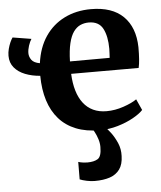

<svg xmlns="http://www.w3.org/2000/svg" viewBox="-56 -617 766 915"><g transform="rotate(-5 327.0 -159.0)"><path d="M405 11Q340 11 291.5 -8.5Q243 -28 210.8 -64.8Q178.5 -101.5 162 -153.8Q145.5 -206 145 -272Q105.5 -275 73.2 -287.8Q41 -300.5 21.8 -323.5Q2.5 -346.5 2.5 -380Q2.5 -396.5 6.8 -412.8Q11 -429 17.2 -443.2Q23.5 -457.5 29.5 -465.5L118.5 -451Q110.5 -439 104.2 -419.8Q98 -400.5 98 -384.5Q98 -367.5 108.8 -352.2Q119.5 -337 148.5 -332Q158.5 -406.5 194 -459Q229.5 -511.5 285.8 -539.5Q342 -567.5 413 -567.5Q514 -567.5 567.5 -515Q621 -462.5 623 -367Q623 -334 621.2 -310.2Q619.5 -286.5 615.5 -268.5H292.5Q294.5 -223.5 305 -188Q315.5 -152.5 334.8 -127.5Q354 -102.5 381.8 -89.5Q409.5 -76.5 445.5 -76.5Q486 -76.5 527 -90.5Q568 -104.5 590.5 -120.5L614.5 -67.5Q598.5 -50 566.2 -32Q534 -14 492 -1.5Q450 11 405 11ZM292 -328 482 -328.5Q482.5 -338.5 483.2 -349.8Q484 -361 484 -371.5Q484 -431.5 464.8 -468.2Q445.5 -505 397 -505Q375.5 -505 357 -496.8Q338.5 -488.5 324.2 -468.8Q310 -449 301.8 -414.8Q293.5 -380.5 292 -328ZM360.5 250Q343 250 322.5 245.8Q302 241.5 289 236L289.5 152.5Q300 156 312.8 157.5Q325.5 159 332 159Q365 159 383 147.5Q401 136 401 90.5Q401 72 395 53.2Q389 34.5 381.2 19.8Q373.5 5 368 -2L411 -6.5L430.5 -2Q441.5 7.5 457.8 29Q474 50.5 486.8 79.8Q499.5 109 498 142.5Q497 182.5 480 206Q463 229.5 432.8 239.8Q402.5 250 360.5 250Z"/></g></svg>

Font: Merriweather 24pt
Style: Bold
Weight: 700
Designer: Eben Sorkin
Foundry: Eben Sorkin
Version: Version 2.100